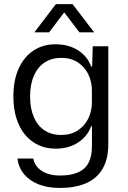

<svg xmlns="http://www.w3.org/2000/svg" viewBox="-20 -754 632 951"><path d="M276.1 177Q216.7 177 171.7 159.3Q126.7 141.6 99.4 108.9Q72.1 76.1 66.3 31.3H144.6Q149.4 56.9 167.1 76Q184.9 95.1 212.9 105.3Q240.9 115.4 277.6 115.4Q331.3 115.4 366.4 99.9Q401.6 84.4 418.5 52.6Q435.4 20.7 435.4 -29.3V-128.7H431.4Q413.9 -79.4 367.2 -48.5Q320.6 -17.6 255 -17.6Q208.7 -17.6 170.4 -35.4Q132 -53.3 104.1 -86.8Q76.3 -120.3 61.3 -168.1Q46.3 -215.9 46.3 -276Q46.3 -356.9 72.6 -414.8Q99 -472.7 146 -503.7Q193 -534.7 255 -534.7Q319.4 -534.7 366.4 -504.9Q413.3 -475.1 431.4 -424.3H436.4L439.3 -524.7H516.4V-40.7Q516.4 35.3 487.2 83.6Q458 131.9 404.3 154.4Q350.6 177 276.1 177ZM282.3 -85.6Q331 -85.6 365.3 -108Q399.6 -130.4 417.4 -167.2Q435.1 -204 435.1 -246.7V-306.7Q435.1 -350.3 417.1 -386.7Q399 -423.1 365.2 -445.3Q331.4 -467.4 283.7 -467.4Q235.7 -467.4 201.1 -444.5Q166.4 -421.6 147.8 -378.7Q129.1 -335.9 129.1 -276Q129.1 -216.9 147.5 -174.1Q165.9 -131.4 200.2 -108.5Q234.6 -85.6 282.3 -85.6ZM150.3 -593.9 256.7 -733.6H339.3L446.4 -593.9H373.4L298 -692.7L223.3 -593.9Z"/></svg>

Font: Mona Sans ExtraLight
Style: Regular
Weight: 200
Designer: Deni Anggara
Foundry: GitHub
Version: Version 2.000